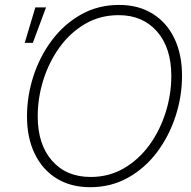

<svg xmlns="http://www.w3.org/2000/svg" viewBox="-20 -758 785 788"><path d="M350.1 10.3Q270 10.3 211.9 -25.9Q153.8 -62 122.3 -127.4Q90.8 -192.9 90.8 -279.8Q90.8 -364.7 117.4 -446.3Q144 -527.8 193.8 -593.8Q243.7 -659.7 313.2 -698.7Q382.8 -737.8 468.8 -737.8Q548.3 -737.8 606.4 -701.7Q664.6 -665.5 695.8 -600.1Q727.1 -534.7 727.1 -447.3Q727.1 -362.3 700.4 -280.8Q673.8 -199.2 624.5 -133.5Q575.2 -67.9 505.6 -28.8Q436 10.3 350.1 10.3ZM352.1 -31.7Q427.7 -31.7 489 -67.6Q550.3 -103.5 593.5 -163.3Q636.7 -223.1 659.9 -296.9Q683.1 -370.6 683.1 -446.3Q683.1 -562 624.3 -628.9Q565.4 -695.8 467.3 -695.8Q390.6 -695.8 329.3 -659.9Q268.1 -624 224.6 -564Q181.2 -503.9 158 -430.2Q134.8 -356.4 134.8 -280.8Q134.8 -165.5 193.4 -98.6Q252 -31.7 352.1 -31.7ZM81.5 -582 125 -727.5H168.9L114.7 -582Z"/></svg>

Font: Inter Display ExtraLight
Style: Italic
Weight: 200
Italic angle: -9.39999°
Designer: Rasmus Andersson
Foundry: rsms
Version: Version 4.000;git-a52131595